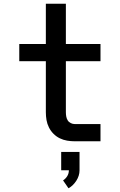

<svg xmlns="http://www.w3.org/2000/svg" viewBox="-20 -755 640 1026"><path d="M380 0Q359 0 338.5 -3.5Q318 -7 299.5 -16Q281 -25 266 -40Q251 -55 241.5 -74Q232 -93 228.5 -113.5Q225 -134 225 -155V-428H83V-520H225V-735H332V-520H517V-428H332V-155Q332 -144 334 -132.5Q336 -121 342 -111.5Q348 -102 358.5 -97Q369 -92 380 -92H517V0ZM346 251 317 209Q331 200 339.5 186Q348 172 348 155H307V57H405V155Q405 170 400.5 184Q396 198 388 210.5Q380 223 369.5 233.5Q359 244 346 251Z"/></svg>

Font: Iosevka SS04 Semibold Extended
Style: Regular
Weight: 600
Width: 7
Monospace: yes
Designer: Belleve Invis
Foundry: Belleve Invis
Version: Version 19.0.0; ttfautohint (v1.8.4)